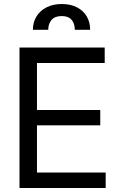

<svg xmlns="http://www.w3.org/2000/svg" viewBox="-20 -946 607 966"><path d="M78.1 -707H506.8V-628.9H166V-392.6H484.4V-315.4H166V-78.1H511.7V0H78.1ZM291 -925.8Q335 -925.8 367.2 -909.2Q399.4 -892.6 416.5 -863.3Q433.6 -834 433.6 -795.9H356.4Q356.4 -827.1 340.3 -846.2Q324.2 -865.2 291 -865.2Q255.9 -865.2 239.3 -845.7Q222.7 -826.2 222.7 -795.9H145.5Q145.5 -834 163.6 -863.3Q181.6 -892.6 214.4 -909.2Q247.1 -925.8 291 -925.8Z"/></svg>

Font: Pretendard JP Variable
Style: Regular
Weight: 400
Designer: Base glyphs from Inter by Rasmus Andersson; Hangul glyphs from Noto Sans CJK(Source Han Sans) by Jang Soo-young and Kang
Foundry: Kil Hyung-jin
Version: Version 1.307;Glyphs 3.2 (3192)